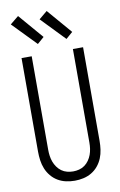

<svg xmlns="http://www.w3.org/2000/svg" viewBox="-105 -1032 685 1097"><g transform="rotate(-10 237.5 -483.5)"><path d="M238 8Q212 8 187 2.5Q162 -3 140 -16Q118 -29 101.5 -49Q85 -69 75.5 -92.5Q66 -116 62.5 -141.5Q59 -167 59 -192V-735H118V-192Q118 -174 120.5 -156.5Q123 -139 129 -122.5Q135 -106 145.5 -91Q156 -76 170.5 -65.5Q185 -55 202.5 -50.5Q220 -46 238 -46Q255 -46 272.5 -50.5Q290 -55 304.5 -65.5Q319 -76 329.5 -91Q340 -106 346 -122.5Q352 -139 354.5 -156.5Q357 -174 357 -192V-735H416V-192Q416 -167 412.5 -141.5Q409 -116 399.5 -92.5Q390 -69 373.5 -49Q357 -29 335 -16Q313 -3 288 2.5Q263 8 238 8ZM331 -798 199 -935 247 -975 370 -832ZM165 -798 32 -935 81 -975 204 -832Z"/></g></svg>

Font: Iosevka QP Light
Style: Regular
Weight: 300
Designer: Belleve Invis
Foundry: Belleve Invis
Version: Version 20.0.0; ttfautohint (v1.8.4)